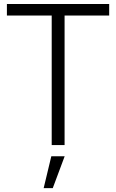

<svg xmlns="http://www.w3.org/2000/svg" viewBox="-20 -748 599 990"><path d="M246.6 0H313V-668H543V-727.5H15.6V-668H246.6ZM205.1 222.2H252L313.5 57.6H244.6Z"/></svg>

Font: Guggenheim Sans Display Light
Style: Regular
Weight: 300
Designer: Modified by Tom Baber under direction of Pentagram Design 2023
Foundry: rsms
Version: Version 1.001;Glyphs 3.1.2 (3151)